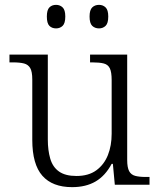

<svg xmlns="http://www.w3.org/2000/svg" viewBox="-20 -761 658 791"><path d="M277 10Q196 10 154.5 -37Q113 -84 113 -185V-433Q113 -466 104.5 -480.5Q96 -495 79 -499.5Q62 -504 33 -504H19V-536H177V-186Q177 -142 187 -107.5Q197 -73 223 -54.5Q249 -36 295 -36Q345 -36 377 -59.5Q409 -83 424.5 -122Q440 -161 440 -210V-431Q440 -464 432.5 -479.5Q425 -495 407.5 -499.5Q390 -504 361 -504H351V-536H504V-102Q504 -71 512 -56Q520 -41 537 -36.5Q554 -32 579 -32H596V0H453L445 -86H440Q414 -37 374 -13.5Q334 10 277 10ZM388 -644Q371 -644 360 -654.5Q349 -665 349 -693Q349 -720 360 -730.5Q371 -741 388 -741Q404 -741 415 -730.5Q426 -720 426 -693Q426 -665 415 -654.5Q404 -644 388 -644ZM211 -644Q194 -644 183.5 -654.5Q173 -665 173 -693Q173 -720 183.5 -730.5Q194 -741 211 -741Q227 -741 238 -730.5Q249 -720 249 -693Q249 -665 238 -654.5Q227 -644 211 -644Z"/></svg>

Font: Noto Serif Kannada Light
Style: Regular
Weight: 300
Version: Version 2.003